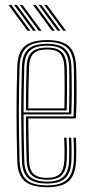

<svg xmlns="http://www.w3.org/2000/svg" viewBox="-20 -773 382 799"><path d="M176.5 6.2Q113 6.2 83.2 -18.8Q53.5 -43.8 51.8 -103.2Q50 -161.5 49.4 -213.4Q48.8 -265.2 48.8 -312.9Q48.8 -360.5 49.6 -405.8Q50.5 -451 51.8 -495.8Q53.8 -555 82.9 -580.6Q112 -606.2 176.2 -606.2Q238.2 -606.2 266.2 -581Q294.2 -555.8 296.8 -496.8Q297.2 -488.5 297.8 -464.6Q298.2 -440.8 298.5 -408.4Q298.8 -376 298.1 -342.1Q297.5 -308.2 295.5 -280H97.8Q98 -250.5 98.4 -222.4Q98.8 -194.2 99.4 -165.5Q100 -136.8 100.8 -105.2Q102 -66.8 119.2 -49.8Q136.5 -32.8 176.5 -32.8Q212.5 -32.8 229.1 -49.6Q245.8 -66.5 247.8 -105.8Q248.8 -124.8 248.5 -152.9Q248.2 -181 247 -200H256.8Q258.2 -176.5 258.4 -148.6Q258.5 -120.8 257.8 -105.2Q255.5 -62.2 236.5 -43.6Q217.5 -25 176.5 -25Q131.8 -25 112 -43.8Q92.2 -62.5 90.8 -105Q89.8 -140.5 89.1 -171.5Q88.5 -202.5 88.2 -231.4Q88 -260.2 87.8 -288.5H286Q287.2 -314.8 287.8 -347.1Q288.2 -379.5 288.1 -410.6Q288 -441.8 287.8 -465.1Q287.5 -488.5 287 -496.2Q284.8 -551.5 258.8 -575Q232.8 -598.5 176.2 -598.5Q116.5 -598.5 89.9 -574.4Q63.2 -550.2 61.5 -494.8Q60.2 -451.8 59.4 -406.6Q58.5 -361.5 58.5 -313.5Q58.5 -265.5 59.1 -213.5Q59.8 -161.5 61.5 -104.5Q63 -49.5 89.6 -25.5Q116.2 -1.5 176.5 -1.5Q232.5 -1.5 258.4 -25.2Q284.2 -49 287 -104.2Q287.5 -113.5 287.6 -130.6Q287.8 -147.8 287.4 -166.6Q287 -185.5 286 -200H295.8Q297.2 -178.2 297.4 -148.9Q297.5 -119.5 296.8 -103.8Q293.8 -44.8 265.8 -19.2Q237.8 6.2 176.5 6.2ZM176.5 -9.2Q123 -9.2 97.9 -30.9Q72.8 -52.5 71.2 -104.5Q69.8 -160 69 -211Q68.2 -262 68.2 -309.9Q68.2 -357.8 69.1 -403.6Q70 -449.5 71.2 -494.5Q72.8 -546 97.2 -568.4Q121.8 -590.8 176.2 -590.8Q228.2 -590.8 251.6 -568.6Q275 -546.5 277.2 -496Q277.8 -485.8 278.2 -452.4Q278.8 -419 278.5 -376.6Q278.2 -334.2 276.5 -296.8H78Q78 -253.5 78.8 -204.1Q79.5 -154.8 81 -104.8Q82.5 -57.5 105 -37.4Q127.5 -17.2 176.5 -17.2Q222.8 -17.2 243.9 -37.6Q265 -58 267.5 -105Q268.2 -119.2 268.1 -148.5Q268 -177.8 266.5 -200H276.2Q277.8 -177.8 277.9 -148.5Q278 -119.2 277.2 -104.5Q274.8 -53.5 251.2 -31.4Q227.8 -9.2 176.5 -9.2ZM78 -305.2H267Q268.5 -343.5 268.6 -383.2Q268.8 -423 268.4 -453.8Q268 -484.5 267.5 -495.5Q265.5 -541.8 244.6 -562.2Q223.8 -582.8 176.2 -582.8Q125.2 -582.8 103.9 -561.5Q82.5 -540.2 81 -494Q79.5 -446.8 78.9 -399.1Q78.2 -351.5 78 -305.2ZM88 -313.5Q88 -342 88.2 -371Q88.5 -400 89.1 -430.4Q89.8 -460.8 90.8 -493.8Q92.2 -537.5 112.1 -556.2Q132 -575 176.2 -575Q219.2 -575 237.6 -555.9Q256 -536.8 257.8 -495Q258.2 -483.2 258.6 -453.8Q259 -424.2 258.9 -386.9Q258.8 -349.5 257.5 -313.5ZM97.8 -322H248Q248.8 -358.2 248.9 -393.9Q249 -429.5 248.6 -456.8Q248.2 -484 247.8 -494.5Q246.2 -532.8 230 -550Q213.8 -567.2 176.2 -567.2Q136.5 -567.2 119.2 -549.9Q102 -532.5 100.8 -493.5Q99.8 -462 99.1 -433.2Q98.5 -404.5 98.2 -377.2Q98 -350 97.8 -322ZM141 -645 61.8 -752.8H73.2L152.8 -645ZM94.8 -645 15.2 -752.8H27L106.2 -645ZM117.8 -645 38.5 -752.8H50.2L129.5 -645ZM243 -645 163.5 -752.8H175.2L254.8 -645ZM196.5 -645 117.2 -752.8H129L208.2 -645ZM219.8 -645 140.5 -752.8H152.2L231.5 -645Z"/></svg>

Font: Big Shoulders Inline Text ExtraLight
Style: Regular
Weight: 250
Version: Version 2.002